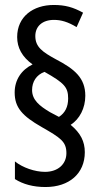

<svg xmlns="http://www.w3.org/2000/svg" viewBox="-20 -780 410 772"><path d="M39 -408C39 -348 69 -314 148 -269C223 -226 247 -211 247 -164C247 -121 214 -89 161 -89C120 -89 71 -106 40 -131V-60C73 -39 114 -28 163 -28C258 -28 321 -82 321 -168C321 -211 304 -245 264 -278C300 -301 323 -345 323 -395C323 -466 281 -502 204 -542C151 -571 122 -591 122 -635C122 -674 150 -700 197 -700C226 -700 253 -692 288 -671L314 -729C274 -751 242 -760 196 -760C113 -760 49 -713 49 -631C49 -588 69 -551 111 -521C66 -499 39 -459 39 -408ZM109 -418C109 -451 126 -479 159 -491C239 -446 254 -429 254 -384C254 -351 242 -326 217 -310L181 -329C139 -354 109 -378 109 -418Z"/></svg>

Font: Noto Sans Ethiopic ExtCond
Style: Regular
Weight: 400
Width: 2
Designer: Monotype Design Team
Foundry: Monotype Imaging Inc.
Version: Version 2.102